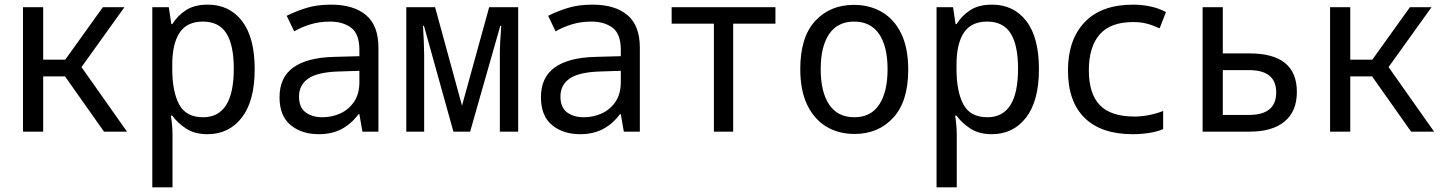

<svg xmlns="http://www.w3.org/2000/svg" viewBox="-20 -567 6233 827"><path d="M79 0V-536H166V-310H261L423 -536H516L331 -278L527 0H428L260 -238H166V0Z M636 240V-536H707L718 -463H722Q745 -500 781.5 -523.5Q818 -547 875 -547Q968 -547 1022.5 -476.5Q1077 -406 1077 -269Q1077 -132 1021.5 -60.5Q966 11 874 11Q819 11 782 -13Q745 -37 722 -69H716Q719 -51 721 -29.5Q723 -8 723 11V240ZM855 -62Q987 -62 987 -271Q987 -373 955 -423.5Q923 -474 854 -474Q785 -474 753.5 -426Q722 -378 722 -289V-269Q722 -173 751.5 -117.5Q781 -62 855 -62Z M1353 11Q1279 11 1231.5 -28.5Q1184 -68 1184 -148Q1184 -234 1243.5 -276.5Q1303 -319 1418 -322L1528 -325V-352Q1528 -421 1492.5 -447.5Q1457 -474 1401 -474Q1357 -474 1318.5 -462.5Q1280 -451 1247 -432L1215 -499Q1255 -519 1300.5 -533Q1346 -547 1406 -547Q1503 -547 1556.5 -502Q1610 -457 1610 -362V0H1541L1528 -75H1524Q1493 -33 1451 -11Q1409 11 1353 11ZM1369 -62Q1410 -62 1446 -78.5Q1482 -95 1505 -128.5Q1528 -162 1528 -214V-262L1437 -259Q1347 -256 1307.5 -228.5Q1268 -201 1268 -151Q1268 -104 1296.5 -83Q1325 -62 1369 -62Z M1730 0V-536H1854L1970 -112L2087 -536H2212V0H2133V-331Q2133 -380 2139 -456H2135L2005 0H1933L1806 -456H1802Q1804 -421 1805.5 -388Q1807 -355 1807 -331V0Z M2479 11Q2405 11 2357.5 -28.5Q2310 -68 2310 -148Q2310 -234 2369.5 -276.5Q2429 -319 2544 -322L2654 -325V-352Q2654 -421 2618.5 -447.5Q2583 -474 2527 -474Q2483 -474 2444.5 -462.5Q2406 -451 2373 -432L2341 -499Q2381 -519 2426.5 -533Q2472 -547 2532 -547Q2629 -547 2682.5 -502Q2736 -457 2736 -362V0H2667L2654 -75H2650Q2619 -33 2577 -11Q2535 11 2479 11ZM2495 -62Q2536 -62 2572 -78.5Q2608 -95 2631 -128.5Q2654 -162 2654 -214V-262L2563 -259Q2473 -256 2433.5 -228.5Q2394 -201 2394 -151Q2394 -104 2422.5 -83Q2451 -62 2495 -62Z M3055 0V-465H2873V-536H3320V-465H3138V0Z M3661 10Q3592 10 3539.5 -21.5Q3487 -53 3457 -115Q3427 -177 3427 -270Q3427 -407 3491 -476.5Q3555 -546 3658 -546Q3726 -546 3779 -515Q3832 -484 3862 -422Q3892 -360 3892 -267Q3892 -130 3827.5 -60Q3763 10 3661 10ZM3660 -62Q3731 -62 3767 -116.5Q3803 -171 3803 -269Q3803 -367 3766.5 -420.5Q3730 -474 3659 -474Q3588 -474 3551.5 -420.5Q3515 -367 3515 -269Q3515 -171 3551.5 -116.5Q3588 -62 3660 -62Z M4014 240V-536H4085L4096 -463H4100Q4123 -500 4159.5 -523.5Q4196 -547 4253 -547Q4346 -547 4400.5 -476.5Q4455 -406 4455 -269Q4455 -132 4399.5 -60.5Q4344 11 4252 11Q4197 11 4160 -13Q4123 -37 4100 -69H4094Q4097 -51 4099 -29.5Q4101 -8 4101 11V240ZM4233 -62Q4365 -62 4365 -271Q4365 -373 4333 -423.5Q4301 -474 4232 -474Q4163 -474 4131.5 -426Q4100 -378 4100 -289V-269Q4100 -173 4129.5 -117.5Q4159 -62 4233 -62Z M4859 11Q4723 11 4651.5 -59.5Q4580 -130 4580 -263Q4580 -396 4652 -471.5Q4724 -547 4861 -547Q4899 -547 4936 -539Q4973 -531 5002 -515L4975 -445Q4944 -459 4918.5 -465.5Q4893 -472 4861 -472Q4763 -472 4716.5 -418.5Q4670 -365 4670 -264Q4670 -164 4717 -114.5Q4764 -65 4867 -65Q4896 -65 4927.5 -71Q4959 -77 4990 -89V-11Q4965 0 4930.5 5.5Q4896 11 4859 11Z M5160 0V-536H5247V-337H5362Q5566 -337 5566 -171Q5566 -88 5513.5 -44Q5461 0 5363 0ZM5247 -72H5360Q5477 -72 5477 -169Q5477 -265 5360 -265H5247Z M5709 0V-536H5796V-310H5891L6053 -536H6146L5961 -278L6157 0H6058L5890 -238H5796V0Z"/></svg>

Font: Noto Sans Mono SemiCondensed
Style: Regular
Weight: 400
Width: 4
Designer: Monotype Design Team
Foundry: Monotype Imaging Inc.
Version: Version 2.014